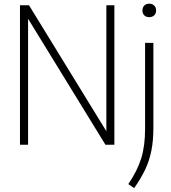

<svg xmlns="http://www.w3.org/2000/svg" viewBox="-20 -768 910 1019"><path d="M544.5 -740H587V0H539.5L129 -668.5V0H86V-740H134L544.5 -71.5ZM661 209Q709 138.5 729.5 72.2Q750 6 750 -83.5V-540.5H794V-88Q794 -21.5 783.5 31.2Q773 84 750.8 131.2Q728.5 178.5 692 230.5ZM736 -712.5Q736 -728.5 745.8 -738.5Q755.5 -748.5 772 -748.5Q788.5 -748.5 798.5 -738.5Q808.5 -728.5 808.5 -712.5Q808.5 -696 798.5 -686.5Q788.5 -677 772 -677Q755.5 -677 745.8 -686.5Q736 -696 736 -712.5Z"/></svg>

Font: Encode Sans Semi Condensed ExLight
Style: Regular
Weight: 275
Width: 4
Designer: Multiple Designers
Foundry: Impallari Type
Version: Version 2.000